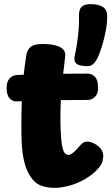

<svg xmlns="http://www.w3.org/2000/svg" viewBox="-20 -898 542 926"><path d="M107 -633Q111 -657 127.5 -671.5Q144 -686 187 -686Q216 -686 242 -680.5Q268 -675 283 -661.5Q298 -648 294 -622Q288 -573 282 -518.5Q276 -464 273 -405.5Q270 -347 272 -285Q274 -224 279.5 -195.5Q285 -167 293 -159Q301 -151 310 -151Q319 -151 329.5 -159Q340 -167 349.5 -177.5Q359 -188 365 -195Q371 -202 379.5 -208.5Q388 -215 401 -215Q416 -215 434 -206Q452 -197 465 -181.5Q478 -166 478 -145Q478 -138 474 -119Q470 -100 441 -72Q412 -45 376.5 -27Q341 -9 306.5 -0.5Q272 8 245 8Q174 8 142.5 -26.5Q111 -61 97 -117Q87 -161 85 -202Q83 -243 83 -288Q83 -349 85 -406Q87 -463 92.5 -519.5Q98 -576 107 -633ZM60 -409Q41 -408 26.5 -423.5Q12 -439 12 -473Q12 -505 26.5 -520Q41 -535 60 -536Q86 -538 127.5 -539.5Q169 -541 217.5 -541.5Q266 -542 315 -542.5Q364 -543 405 -543Q422 -543 437.5 -528Q453 -513 453 -475Q453 -444 437 -430Q421 -416 405 -416Q363 -416 319.5 -415.5Q276 -415 232.5 -414.5Q189 -414 145.5 -412.5Q102 -411 60 -409ZM370 -582Q345 -587 341 -602Q337 -617 341 -633Q348 -662 352.5 -695Q357 -728 359.5 -760.5Q362 -793 361 -820Q360 -851 373 -864.5Q386 -878 417 -878Q455 -878 476 -864.5Q497 -851 497 -819Q497 -787 490 -749.5Q483 -712 472.5 -677.5Q462 -643 451 -620Q441 -598 425.5 -586Q410 -574 370 -582Z"/></svg>

Font: Playpen Sans ExtraBold
Style: Regular
Weight: 800
Designer: Laura Meseguer, Veronika Burian, José Scaglione
Foundry: TypeTogether
Version: Version 1.001